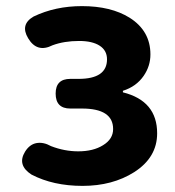

<svg xmlns="http://www.w3.org/2000/svg" viewBox="-20 -594 574 628"><path d="M250 14Q154 14 83 -23Q35 -54 62 -98Q77 -122 99.5 -126Q122 -130 147 -116Q191 -99 236 -99Q285 -99 317 -119Q350 -139 350 -172Q350 -239 248 -239H210Q162 -239 162 -288Q162 -336 210 -336H237Q330 -336 330 -400Q330 -429 306 -444.5Q282 -460 239 -460Q190 -460 152 -446Q101 -420 72 -469Q45 -514 90 -540Q161 -574 248 -574Q343 -574 404 -536Q472 -493 472 -416Q472 -378 450 -346Q426 -311 382 -297V-292Q494 -264 494 -158Q494 -79 419 -31Q348 14 250 14Z"/></svg>

Font: GenSenRounded JP B
Style: Regular
Weight: 700
Version: Version 1.501;PS 1;hotconv 16.6.51;makeotf.lib2.5.65220